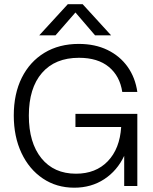

<svg xmlns="http://www.w3.org/2000/svg" viewBox="-20 -864 711 892"><path d="M295 -844.5H364L496 -700H421.5L330.5 -806L238 -700H162.5ZM44 -327.5Q44 -428 81.2 -502.8Q118.5 -577.5 186.5 -618.8Q254.5 -660 346 -660Q421.5 -660 479.2 -632Q537 -604 572.8 -553.8Q608.5 -503.5 618 -437H548Q537 -510.5 485.8 -553Q434.5 -595.5 347 -595.5Q236 -595.5 175 -525.2Q114 -455 114 -327Q114 -201 172.2 -129Q230.5 -57 333 -57Q425 -57 480.8 -115Q536.5 -173 543 -274H330.5V-335H618V0H557V-140Q524.5 -71 464.2 -31.5Q404 8 325 8Q242.5 8 179 -34.8Q115.5 -77.5 79.8 -153.2Q44 -229 44 -327.5Z"/></svg>

Font: Overused Grotesk Book
Style: Regular
Weight: 375
Version: Version 0.004